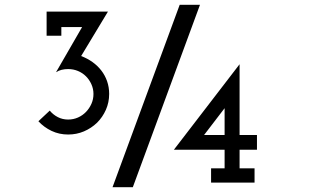

<svg xmlns="http://www.w3.org/2000/svg" viewBox="-20 -756 1316 795"><path d="M1034 0H854V-59H910V-136H700L972 -490V-197H1044V-136H972V-59H1034ZM530 19H446Q516 -171 585 -358.5Q654 -546 724 -736H808Q738 -546 669 -358.5Q600 -171 530 19ZM382 -248Q358 -225 327.5 -212Q297 -199 262 -199Q225 -199 193.5 -214Q162 -229 139 -254L186 -298Q200 -281 219.5 -271Q239 -261 262 -261Q284 -261 303 -269.5Q322 -278 336 -292.5Q350 -307 358.5 -326Q367 -345 367 -367Q367 -388 358.5 -407Q350 -426 336 -440Q322 -454 303 -462Q284 -470 262 -470Q248 -470 235.5 -467Q223 -464 212 -457L320 -644H234V-608H173V-708H427L316 -524Q342 -514 363 -499Q384 -484 399.5 -464Q415 -444 423.5 -419.5Q432 -395 432 -367Q432 -332 418.5 -301.5Q405 -271 382 -248ZM910 -308 825 -197H910Z"/></svg>

Font: Josefin Slab
Style: Bold
Weight: 700
Designer: Santiago Orozco
Foundry: Typemade
Version: Version 2.000